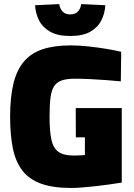

<svg xmlns="http://www.w3.org/2000/svg" viewBox="-20 -909 655 939"><path d="M328 10.3Q237.8 10.3 179.4 -11.3Q121 -32.9 88.3 -76.3Q55.6 -119.7 42.6 -185.1Q29.5 -250.6 29.5 -337.8Q29.5 -433.6 45.7 -500.1Q61.8 -566.6 97.1 -608.2Q132.5 -649.8 189.1 -668.4Q245.8 -687 325.7 -687Q366.4 -687 412.6 -682Q458.8 -676.9 501.2 -669.9Q543.6 -662.8 572.7 -655.7L570.9 -511.1Q542.1 -514.1 502.1 -517.1Q462.1 -520.1 420.9 -522.1Q379.6 -524.1 346.6 -524.1Q306.5 -524.1 282 -515.7Q257.5 -507.3 244.4 -486.9Q231.3 -466.6 226.9 -430.4Q222.4 -394.3 222.4 -337.8Q222.4 -268.8 231.1 -227.2Q239.9 -185.5 265.2 -166.9Q290.6 -148.4 339.3 -148.4Q348.8 -148.4 359 -148.6Q369.2 -148.8 378.5 -149.6Q387.9 -150.3 395.2 -150.7V-237.4H350.9L350.4 -380.6H575.5V-16Q549.1 -12 516.1 -7.1Q483 -2.3 448.2 1.5Q413.5 5.2 382.2 7.8Q350.9 10.3 328 10.3ZM323.1 -733Q262 -733 225 -754.1Q188 -775.2 170.9 -809.7Q153.7 -844.2 151.5 -883.4L269.7 -889Q272.6 -867.7 285.5 -853.2Q298.4 -838.6 323.1 -838.6Q348.8 -838.6 361.6 -853.2Q374.5 -867.7 376.9 -889L495.2 -883.4Q492.9 -844.2 475.8 -809.7Q458.7 -775.2 421.9 -754.1Q385.2 -733 323.1 -733Z"/></svg>

Font: TitilliumWeb ExtraLight
Style: Regular
Weight: 400
Designer: Mohamed Gaber, Accademia di Belle Arti di Urbino and others
Foundry: Kief Type Foundry, Accademia di Belle Arti di Urbino and others
Version: Version 3.000; ttfautohint (v1.8.2)